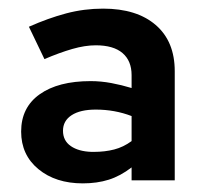

<svg xmlns="http://www.w3.org/2000/svg" viewBox="-20 -728 473 445"><path d="M172 -303Q109 -303 69 -336Q29 -369 29 -423Q29 -479 72 -509.5Q115 -540 190 -540Q214 -540 238 -535.5Q262 -531 285 -524V-554Q285 -587 264 -605Q243 -623 202 -623Q177 -623 147.5 -614.5Q118 -606 83 -591L47 -666Q92 -686 133.5 -697Q175 -708 219 -708Q297 -708 341 -670Q385 -632 385 -563V-310H285V-340Q259 -320 232 -311.5Q205 -303 172 -303ZM126 -425Q126 -402 144 -389.5Q162 -377 192 -376H198Q223 -376 244.5 -381.5Q266 -387 285 -401V-459Q246 -474 202 -474Q166 -474 146 -461Q126 -448 126 -425Z"/></svg>

Font: Rosa Sans SemiBold
Style: Regular
Weight: 600
Designer: Pentagram / MCKL
Foundry: Pentagram / MCKL
Version: Version 1.005;September 16, 2019;FontCreator 11.5.0.2425 64-